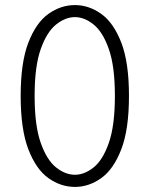

<svg xmlns="http://www.w3.org/2000/svg" viewBox="-20 -726 590 757"><path d="M275.5 11Q220 11 171.2 -23.5Q122.5 -58 92 -136.8Q61.5 -215.5 61.5 -348Q61.5 -480 92 -558.5Q122.5 -637 171.2 -671.5Q220 -706 275.5 -706Q330 -706 378.8 -671.5Q427.5 -637 458 -558.5Q488.5 -480 488.5 -348Q488.5 -215.5 458 -136.8Q427.5 -58 378.8 -23.5Q330 11 275.5 11ZM275.5 -37Q313 -37 349.2 -66Q385.5 -95 409.2 -163Q433 -231 433 -348Q433 -464.5 409.2 -532.2Q385.5 -600 349.2 -629.2Q313 -658.5 275.5 -658.5Q237.5 -658.5 201 -629.2Q164.5 -600 140.5 -532.2Q116.5 -464.5 116.5 -348Q116.5 -231 140.5 -163Q164.5 -95 201 -66Q237.5 -37 275.5 -37Z"/></svg>

Font: Trispace SemiCondensed ExtraLight
Style: Regular
Weight: 200
Width: 4
Designer: Tyler Finck
Foundry: Etcetera Type Company
Version: Version 1.210; ttfautohint (v1.8.3)